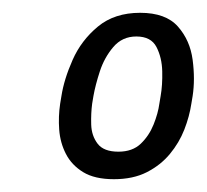

<svg xmlns="http://www.w3.org/2000/svg" viewBox="-20 -725 323 300"><path d="M279 -563Q276 -543 268 -522.5Q260 -502 245.5 -484.5Q231 -467 209.5 -456Q188 -445 158 -445Q128 -445 110 -456Q92 -467 83 -484.5Q74 -502 72.5 -522.5Q71 -543 74 -563L76 -575Q80 -601 93.5 -631.5Q107 -662 133 -683.5Q159 -705 199 -705Q239 -705 258 -683.5Q277 -662 281 -631.5Q285 -601 281 -575ZM231 -575Q234 -592 233.5 -613.5Q233 -635 224.5 -651.5Q216 -668 193 -668Q171 -668 157 -651.5Q143 -635 136 -613.5Q129 -592 126 -575L124 -563Q122 -548 122.5 -530.5Q123 -513 132.5 -500.5Q142 -488 165 -488Q187 -488 200 -500.5Q213 -513 220 -530.5Q227 -548 229 -563Z"/></svg>

Font: Winky Sans
Style: Italic
Weight: 400
Italic angle: -8.97852°
Designer: Simon Atzbach
Foundry: typofactur
Version: Version 1.205